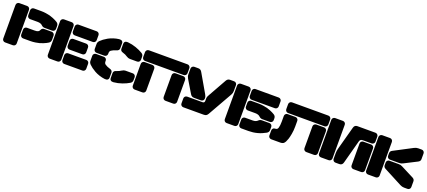

<svg xmlns="http://www.w3.org/2000/svg" viewBox="72 -1958 7148 3216"><g transform="rotate(20 3646.5 -350.5)"><path d="M199.2 0H61Q39.6 0 24.7 -14.6Q9.8 -29.3 9.8 -50.8V-648.9Q9.8 -670.4 24.7 -685.3Q39.6 -700.2 61 -700.2H199.2Q220.7 -700.2 235.4 -685.3Q250 -670.4 250 -648.9V-50.8Q250 -29.3 235.4 -14.6Q220.7 0 199.2 0ZM454.1 -509.8H320.8Q299.3 -509.8 284.7 -524.7Q270 -539.6 270 -561V-648.9Q270 -670.4 284.7 -685.3Q299.3 -700.2 320.8 -700.2H449.2Q494.1 -700.2 537.6 -693.6Q581.1 -687 609.9 -679.2Q638.7 -671.4 670.7 -658Q702.6 -644.5 715.6 -637.7Q728.5 -630.9 749 -619.1Q785.2 -598.1 785.2 -557.1V-505.9Q785.2 -484.4 770.3 -469.7Q755.4 -455.1 733.9 -455.1H600.1Q566.9 -455.1 543 -479Q514.2 -509.8 454.1 -509.8ZM320.8 -356H454.1Q497.1 -356 516.6 -365.5Q536.1 -375 543.9 -395Q553.2 -416.5 566.2 -425.8Q579.1 -435.1 600.1 -435.1H733.9Q755.4 -435.1 770.3 -420.2Q785.2 -405.3 785.2 -383.8V-309.1Q785.2 -268.1 749 -247.1Q728.5 -235.4 715.6 -228.5Q702.6 -221.7 670.7 -208.3Q638.7 -194.8 609.9 -187Q581.1 -179.2 537.6 -172.6Q494.1 -166 449.2 -166H320.8Q299.3 -166 284.7 -180.7Q270 -195.3 270 -216.8V-305.2Q270 -326.7 284.7 -341.3Q299.3 -356 320.8 -356Z M994.1 0H856Q834.5 0 819.6 -14.6Q804.7 -29.3 804.7 -50.8V-648.9Q804.7 -670.4 819.6 -685.3Q834.5 -700.2 856 -700.2H994.1Q1015.6 -700.2 1030.3 -685.3Q1044.9 -670.4 1044.9 -648.9V-50.8Q1044.9 -29.3 1030.3 -14.6Q1015.6 0 994.1 0ZM1439 -509.8H1115.7Q1094.2 -509.8 1079.6 -524.7Q1064.9 -539.6 1064.9 -561V-648.9Q1064.9 -670.4 1079.6 -685.3Q1094.2 -700.2 1115.7 -700.2H1439Q1460.4 -700.2 1475.1 -685.3Q1489.7 -670.4 1489.7 -648.9V-561Q1489.7 -539.6 1475.1 -524.7Q1460.4 -509.8 1439 -509.8ZM1343.8 -255.9H1115.7Q1094.2 -255.9 1079.6 -270.8Q1064.9 -285.6 1064.9 -307.1V-395Q1064.9 -416.5 1079.6 -431.2Q1094.2 -445.8 1115.7 -445.8H1343.8Q1365.2 -445.8 1380.1 -431.2Q1395 -416.5 1395 -395V-307.1Q1395 -285.6 1380.1 -270.8Q1365.2 -255.9 1343.8 -255.9ZM1439 0H1115.7Q1094.2 0 1079.6 -14.6Q1064.9 -29.3 1064.9 -50.8V-139.2Q1064.9 -160.6 1079.6 -175.3Q1094.2 -189.9 1115.7 -189.9H1439Q1460.4 -189.9 1475.1 -175.3Q1489.7 -160.6 1489.7 -139.2V-50.8Q1489.7 -29.3 1475.1 -14.6Q1460.4 0 1439 0Z M1976.6 -513.2Q1927.7 -525.9 1927.7 -566.9V-655.8Q1927.7 -681.2 1945.1 -695.1Q1962.4 -709 1994.6 -706.1Q2070.8 -699.2 2142.6 -673.8Q2214.4 -648.4 2265.6 -617.2Q2283.2 -606.4 2291.3 -592Q2299.3 -577.6 2299.3 -555.2V-505.9Q2299.3 -484.4 2284.7 -469.7Q2270 -455.1 2248.5 -455.1H2118.7Q2089.4 -455.1 2060.5 -474.1Q2021.5 -501 1976.6 -513.2ZM1749.5 -425.8V-411.1Q1749.5 -389.6 1734.9 -374.8Q1720.2 -359.9 1698.7 -359.9H1560.5Q1539.1 -359.9 1524.2 -374.8Q1509.3 -389.6 1509.3 -411.1V-495.1Q1509.3 -516.6 1515.4 -530.8Q1521.5 -544.9 1535.6 -560.1Q1556.2 -581.1 1584.7 -602.3Q1613.3 -623.5 1651.6 -645.3Q1689.9 -667 1739 -683.1Q1788.1 -699.2 1838.4 -705.1Q1871.1 -708.5 1889.4 -694.8Q1907.7 -681.2 1907.7 -655.8V-566.9Q1907.7 -526.4 1858.4 -513.2Q1809.1 -500 1771.5 -474.1Q1749.5 -458 1749.5 -425.8ZM1749.5 -289.1V-273.9Q1749.5 -242.2 1771.5 -226.1Q1809.1 -200.2 1858.4 -187Q1907.7 -173.8 1907.7 -132.8V-43.9Q1907.7 -18.6 1889.6 -5.1Q1871.6 8.3 1838.4 4.9Q1788.1 -1 1739 -17.1Q1689.9 -33.2 1651.6 -54.9Q1613.3 -76.7 1584.7 -97.9Q1556.2 -119.1 1535.6 -140.1Q1521.5 -155.3 1515.4 -169.4Q1509.3 -183.6 1509.3 -205.1V-289.1Q1509.3 -310.5 1524.2 -325.2Q1539.1 -339.8 1560.5 -339.8H1698.7Q1720.2 -339.8 1734.9 -325.2Q1749.5 -310.5 1749.5 -289.1ZM1976.6 -187Q2017.1 -198.2 2060.5 -226.1Q2089.4 -245.1 2118.7 -245.1H2248.5Q2270 -245.1 2284.7 -230.2Q2299.3 -215.3 2299.3 -193.8V-145Q2299.3 -122.6 2291.3 -108.2Q2283.2 -93.8 2265.6 -83Q2214.4 -51.8 2142.6 -26.4Q2070.8 -1 1994.6 5.9Q1962.4 8.8 1945.1 -4.9Q1927.7 -18.6 1927.7 -43.9V-132.8Q1927.7 -174.3 1976.6 -187Z M3058.1 -509.8H2370.1Q2348.6 -509.8 2333.7 -524.7Q2318.8 -539.6 2318.8 -561V-648.9Q2318.8 -670.4 2333.7 -685.3Q2348.6 -700.2 2370.1 -700.2H3058.1Q3079.6 -700.2 3094.2 -685.3Q3108.9 -670.4 3108.9 -648.9V-561Q3108.9 -539.6 3094.2 -524.7Q3079.6 -509.8 3058.1 -509.8ZM2508.3 0H2370.1Q2348.6 0 2333.7 -14.6Q2318.8 -29.3 2318.8 -50.8V-439Q2318.8 -460.4 2333.7 -475.3Q2348.6 -490.2 2370.1 -490.2H2508.3Q2529.8 -490.2 2544.4 -475.3Q2559.1 -460.4 2559.1 -439V-50.8Q2559.1 -29.3 2544.4 -14.6Q2529.8 0 2508.3 0ZM3058.1 0H2919.9Q2898.4 0 2883.8 -14.6Q2869.1 -29.3 2869.1 -50.8V-439Q2869.1 -460.4 2883.8 -475.3Q2898.4 -490.2 2919.9 -490.2H3058.1Q3079.6 -490.2 3094.2 -475.3Q3108.9 -460.4 3108.9 -439V-50.8Q3108.9 -29.3 3094.2 -14.6Q3079.6 0 3058.1 0Z M3475.6 -210H3357.4Q3330.6 -210 3314 -219.5Q3297.4 -229 3284.7 -250L3149.4 -476.1Q3128.4 -510.3 3128.4 -546.9V-648.9Q3128.4 -670.4 3143.3 -685.3Q3158.2 -700.2 3179.7 -700.2H3252.4Q3293 -700.2 3315.4 -661.1L3504.9 -334Q3526.9 -295.9 3526.9 -272.9V-261.2Q3526.9 -239.7 3512 -224.9Q3497.1 -210 3475.6 -210ZM3921.9 -478 3675.8 -43.9Q3662.6 -20 3644.8 -10Q3627 0 3599.6 0H3237.8Q3216.3 0 3201.4 -14.6Q3186.5 -29.3 3186.5 -50.8V-139.2Q3186.5 -160.6 3201.4 -175.3Q3216.3 -189.9 3237.8 -189.9H3511.7Q3528.3 -189.9 3537.6 -199.2Q3546.9 -208.5 3546.9 -225.1V-271Q3546.9 -286.1 3551.5 -299.1Q3556.2 -312 3568.8 -334L3752.4 -661.1Q3774.9 -700.2 3815.4 -700.2H3888.7Q3910.2 -700.2 3924.8 -685.3Q3939.5 -670.4 3939.5 -648.9V-547.9Q3939.5 -508.3 3921.9 -478Z M4199.2 -648.9V-50.8Q4199.2 -29.3 4184.6 -14.6Q4169.9 0 4148.4 0H4010.3Q3988.8 0 3973.9 -14.6Q3959 -29.3 3959 -50.8V-648.9Q3959 -670.4 3973.9 -685.3Q3988.8 -700.2 4010.3 -700.2H4148.4Q4169.9 -700.2 4184.6 -685.3Q4199.2 -670.4 4199.2 -648.9ZM4734.4 -648.9V-561Q4734.4 -539.6 4719.5 -524.7Q4704.6 -509.8 4683.1 -509.8H4270Q4248.5 -509.8 4233.9 -524.7Q4219.2 -539.6 4219.2 -561V-648.9Q4219.2 -670.4 4233.9 -685.3Q4248.5 -700.2 4270 -700.2H4683.1Q4704.6 -700.2 4719.5 -685.3Q4734.4 -670.4 4734.4 -648.9ZM4403.3 -319.8H4270Q4248.5 -319.8 4233.9 -334.7Q4219.2 -349.6 4219.2 -371.1V-439Q4219.2 -460.4 4233.9 -475.3Q4248.5 -490.2 4270 -490.2H4398.4Q4443.4 -490.2 4486.8 -483.6Q4530.3 -477.1 4559.1 -469.2Q4587.9 -461.4 4619.9 -448Q4651.9 -434.6 4664.8 -427.7Q4677.7 -420.9 4698.2 -409.2Q4734.4 -388.2 4734.4 -347.2V-315.9Q4734.4 -294.4 4719.5 -279.8Q4704.6 -265.1 4683.1 -265.1H4549.3Q4516.1 -265.1 4492.2 -289.1Q4463.4 -319.8 4403.3 -319.8ZM4270 -189.9H4403.3Q4462.9 -189.9 4492.2 -221.2Q4516.1 -245.1 4549.3 -245.1H4683.1Q4704.6 -245.1 4719.5 -230.2Q4734.4 -215.3 4734.4 -193.8V-141.1Q4734.4 -100.1 4698.2 -79.1Q4558.6 0 4398.4 0H4270Q4248.5 0 4233.9 -14.6Q4219.2 -29.3 4219.2 -50.8V-139.2Q4219.2 -160.6 4233.9 -175.3Q4248.5 -189.9 4270 -189.9Z M5568.4 -509.8H4919.9Q4898.4 -509.8 4883.8 -524.7Q4869.1 -539.6 4869.1 -561V-648.9Q4869.1 -670.4 4883.8 -685.3Q4898.4 -700.2 4919.9 -700.2H5568.4Q5589.8 -700.2 5604.5 -685.3Q5619.1 -670.4 5619.1 -648.9V-561Q5619.1 -539.6 5604.5 -524.7Q5589.8 -509.8 5568.4 -509.8ZM5051.3 -50.8Q5037.6 -23.9 5018.6 -12Q4999.5 0 4970.2 0H4805.2Q4783.7 0 4768.8 -14.6Q4753.9 -29.3 4753.9 -50.8V-139.2Q4753.9 -161.1 4768.1 -175.5Q4782.2 -189.9 4804.2 -189.9H4807.1Q4845.7 -189.9 4856 -225.1Q4869.1 -265.6 4869.1 -336.9V-439Q4869.1 -460.4 4883.8 -475.3Q4898.4 -490.2 4919.9 -490.2H5058.1Q5079.6 -490.2 5094.5 -475.3Q5109.4 -460.4 5109.4 -439V-336.9Q5109.4 -268.6 5097.7 -203.9Q5085.9 -139.2 5074.5 -106.7Q5063 -74.2 5051.3 -50.8ZM5568.4 0H5430.2Q5408.7 0 5393.8 -14.6Q5378.9 -29.3 5378.9 -50.8V-439Q5378.9 -460.4 5393.8 -475.3Q5408.7 -490.2 5430.2 -490.2H5568.4Q5589.8 -490.2 5604.5 -475.3Q5619.1 -460.4 5619.1 -439V-50.8Q5619.1 -29.3 5604.5 -14.6Q5589.8 0 5568.4 0Z M5828.1 0H5689.9Q5668.5 0 5653.6 -14.6Q5638.7 -29.3 5638.7 -50.8V-648.9Q5638.7 -670.4 5653.6 -685.3Q5668.5 -700.2 5689.9 -700.2H5828.1Q5849.6 -700.2 5864.3 -685.3Q5878.9 -670.4 5878.9 -648.9V-50.8Q5878.9 -29.3 5864.3 -14.6Q5849.6 0 5828.1 0ZM6085.9 -700.2H6407.7Q6429.2 -700.2 6444.1 -685.3Q6459 -670.4 6459 -648.9V-561Q6459 -539.6 6444.1 -524.7Q6429.2 -509.8 6407.7 -509.8H6251Q6227.1 -509.8 6213.9 -499.3Q6200.7 -488.8 6194.8 -466.8L6083 -50.8Q6069.3 0 6018.1 0H5949.7Q5928.2 0 5913.6 -14.6Q5898.9 -29.3 5898.9 -50.8V-152.8Q5898.9 -191.9 5909.7 -231L6022.9 -648.9Q6036.1 -700.2 6085.9 -700.2ZM6218.8 -50.8V-439Q6218.8 -460.4 6233.6 -475.3Q6248.5 -490.2 6270 -490.2H6407.7Q6429.2 -490.2 6444.1 -475.3Q6459 -460.4 6459 -439V-50.8Q6459 -29.3 6444.1 -14.6Q6429.2 0 6407.7 0H6270Q6248.5 0 6233.6 -14.6Q6218.8 -29.3 6218.8 -50.8Z M6718.8 -648.9V-50.8Q6718.8 -29.3 6704.1 -14.6Q6689.5 0 6668 0H6529.8Q6508.3 0 6493.4 -14.6Q6478.5 -29.3 6478.5 -50.8V-648.9Q6478.5 -670.4 6493.4 -685.3Q6508.3 -700.2 6529.8 -700.2H6668Q6689.5 -700.2 6704.1 -685.3Q6718.8 -670.4 6718.8 -648.9ZM6738.8 -411.1V-456.1Q6738.8 -491.7 6772.9 -509.8L7099.6 -681.2Q7135.3 -700.2 7170.9 -700.2H7232.9Q7254.4 -700.2 7269 -685.3Q7283.7 -670.4 7283.7 -648.9V-546.9Q7283.7 -511.2 7246.6 -492.2L7020.5 -377Q7001.5 -367.2 6987.1 -363.5Q6972.7 -359.9 6950.7 -359.9H6789.6Q6768.1 -359.9 6753.4 -374.8Q6738.8 -389.6 6738.8 -411.1ZM6738.8 -244.1V-289.1Q6738.8 -310.5 6753.4 -325.2Q6768.1 -339.8 6789.6 -339.8H6950.7Q6973.1 -339.8 6987.5 -336.4Q7002 -333 7020.5 -323.2L7246.6 -208Q7283.7 -189 7283.7 -152.8V-50.8Q7283.7 -29.3 7269 -14.6Q7254.4 0 7232.9 0H7170.9Q7135.3 0 7099.6 -19L6772.9 -189.9Q6738.8 -208 6738.8 -244.1Z"/></g></svg>

Font: Nastup Soft
Style: Regular
Weight: 400
Designer: Maksym Kobuzan
Foundry: Zakznak
Version: Version 1.020;hotconv 1.0.109;makeotfexe 2.5.65596